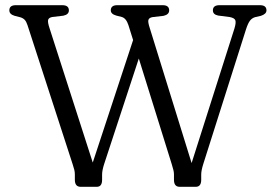

<svg xmlns="http://www.w3.org/2000/svg" viewBox="-20 -720 1057 740"><path d="M800.5 -680Q800.5 -700 826 -700H982Q1007 -700 1007 -680Q1007 -666 985.5 -659L963.5 -654Q951.5 -650.5 943.8 -640.8Q936 -631 928.5 -608L763.5 -88Q755.5 -62.5 755.5 -47.5V-27Q755.5 0 734.5 0H672.5Q650.5 0 650.5 -27V-47.5Q650.5 -56.5 648.2 -65Q646 -73.5 642 -87L515 -494.5L381.5 -88Q373.5 -63 373.5 -47.5V-27Q373.5 0 353 0H291Q268.5 0 268.5 -27V-47.5Q268.5 -56.5 266.5 -65Q264.5 -73.5 260 -87L86 -623Q81.5 -637 75 -643.8Q68.5 -650.5 58 -653.5L36.5 -659Q16 -665 16 -680Q16 -700 41 -700H220Q245.5 -700 245.5 -680Q245.5 -664 224 -659.5L181.5 -654.5Q168 -652 165.5 -643.5Q163 -635 171 -611L337.5 -93.5L493 -565.5L475 -623Q466.5 -649.5 449.5 -654.5L428 -660Q407 -666 407 -680Q407 -700 432 -700H607Q632 -700 632 -680Q632 -664 610.5 -659L567.5 -654Q554.5 -651.5 552 -643.2Q549.5 -635 557.5 -611L718.5 -91.5L883.5 -610Q890.5 -633 887 -642Q883.5 -651 864.5 -654.5L821 -660Q800.5 -664 800.5 -680Z"/></svg>

Font: Fraunces 9pt S100 Light
Style: Regular
Weight: 300
Version: Version 1.000; ttfautohint (v1.8.3)